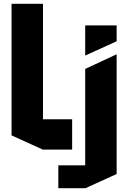

<svg xmlns="http://www.w3.org/2000/svg" viewBox="-20 -790 701 1014"><path d="M206 0 41 -75V-770H207V-160H361V0ZM288 204V83H430V-426L595 -503H596V129L431 204ZM430 -497V-656H596V-572L431 -497Z"/></svg>

Font: Foldit Thin
Style: Bold
Weight: 700
Version: Version 1.003